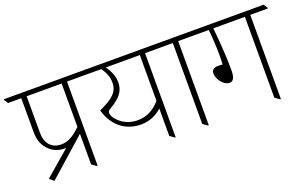

<svg xmlns="http://www.w3.org/2000/svg" viewBox="-104 -945 2006 1274"><g transform="rotate(-20 899.0 -308.5)"><path d="M103 2 369 -234V-18L401 5H407V-589H531V-595L512 -622H-27V-616L-9 -589H84V-347C84 -289 103 -248 137 -216C165 -190 200 -177 242 -177C245 -177 249 -178 252 -178L73 -24ZM122 -329V-589H369V-283C315 -231 277 -210 229 -210C163 -210 122 -255 122 -329Z M774 -153C831 -153 884 -176 921 -212V-18L953 5H958V-589H1082V-595L1063 -622H476V-616L494 -589H649C672 -555 688 -522 688 -480C688 -414 645 -377 548 -334C580 -220 662 -153 774 -153ZM625 -245C607 -263 598 -283 598 -298C598 -308 605 -316 616 -322C684 -362 725 -400 725 -470C725 -511 708 -551 681 -589H921V-266C878 -215 824 -187 761 -187C708 -187 658 -208 625 -245Z M1186 5H1192V-589H1316V-595L1297 -622H1028V-616L1046 -589H1154V-18Z M1418 -212C1448 -212 1458 -240 1458 -288C1458 -397 1448 -504 1440 -589H1663V-18L1695 5H1701V-589H1825V-595L1807 -622H1261V-616L1279 -589H1408C1413 -542 1418 -467 1418 -398C1418 -382 1417 -359 1416 -342C1407 -343 1395 -344 1384 -344C1352 -344 1338 -330 1338 -306C1338 -265 1378 -212 1418 -212Z"/></g></svg>

Font: Noto Serif Devanagari ExtraLight
Style: Regular
Weight: 200
Designer: Universal Thirst, Indian Type Foundry and the Monotype Design Team
Foundry: Monotype Imaging Inc.
Version: Version 2.004